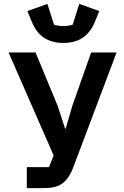

<svg xmlns="http://www.w3.org/2000/svg" viewBox="-20 -968 640 988"><path d="M118 0H206C286 0 328 -26 360 -115L580 -698H449L353 -426L318 -306H315L276 -425L163 -698H24L256 -168L232 -108H118ZM306 -747C385 -747 439 -783 468 -855L491 -911L388 -948L354 -841C343 -837 323 -834 306 -834C289 -834 269 -837 258 -841L224 -948L121 -911L144 -855C173 -783 227 -747 306 -747Z"/></svg>

Font: IBM Mono SemiBold
Style: Regular
Weight: 600
Monospace: yes
Designer: Mike Abbink, Paul van der Laan, Pieter van Rosmalen
Foundry: Bold Monday
Version: Version 2.3